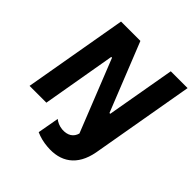

<svg xmlns="http://www.w3.org/2000/svg" viewBox="-234 -863 1220 1220"><g transform="rotate(45 376.0 -253.0)"><path d="M32 0H183L269 -497H276L470 -10C459 30 427 53 374 49C345 46 323 35 307 22L281 167C312 181 347 190 386 193C512 204 603 144 630 0L752 -700H601L520 -237H513L328 -700H154Z"/></g></svg>

Font: Fixel Display 20240404
Style: Bold Italic
Weight: 700
Italic angle: -10°
Designer: AlfaBravo + MacPaw
Foundry: Kyrylo Tkachov, Marchela Mozhyna, Serhii Makarenko, Maria Weinstein, Zakhar Kryvoshyya
Version: Version 1.211;Glyphs 3.2 (3225)